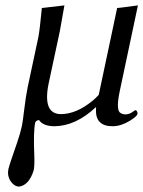

<svg xmlns="http://www.w3.org/2000/svg" viewBox="-20 -459 532 713"><path d="M335 -60.1Q260.3 9.3 181.6 9.8Q139.6 9.3 125 -13.2Q114.3 -12.2 110.8 -3.9Q103.5 29.3 107.4 118.7Q108.9 156.2 105 173.8Q87.9 228.5 51.3 233.9Q32.7 233.9 18.1 211.9Q6.3 192.4 11.2 168.9Q14.6 153.3 43.5 70.8Q55.7 35.6 61.5 7.8Q64.5 -6.3 68.8 -43.5Q75.7 -101.1 82.5 -133.8L122.6 -321.8Q125 -334 128.2 -361.1Q131.3 -388.2 133.3 -408.7L135.3 -429.2Q138.7 -429.2 210.9 -438Q215.8 -438.5 219.2 -439Q219.2 -438 202.1 -342.8L160.2 -147Q138.2 -36.1 205.6 -35.2Q264.6 -35.2 326.2 -86.9Q338.4 -97.2 346.7 -106.9L415 -429.2Q420.4 -429.2 485.4 -438Q489.3 -438.5 492.2 -439L424.8 -121.1Q411.1 -56.6 424.3 -42Q432.6 -34.2 446.3 -34.2Q461.9 -34.2 478 -47.4Q481.4 -49.3 482.4 -49.8Q488.8 -49.8 490.7 -39.1Q490.7 -36.6 490.2 -35.2Q488.8 -27.3 461.9 -10.3Q428.7 9.8 397.9 9.8Q334 9.8 336.4 -52.7Q336.4 -57.1 336.9 -60.1Z"/></svg>

Font: Linux Libertine Display Slanted O
Style: Slanted
Weight: 400
Designer: Philipp H. Poll
Foundry: Philipp H. Poll
Version: Version 5.0.9